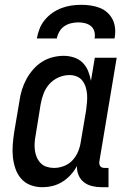

<svg xmlns="http://www.w3.org/2000/svg" viewBox="-20 -770 540 798"><path d="M155 8Q129 8 106 -1Q83 -10 67.5 -28Q52 -46 44 -69.5Q36 -93 33.5 -118Q31 -143 33 -169Q35 -195 39 -221L61 -351Q64 -374 71 -396.5Q78 -419 89.5 -440.5Q101 -462 117.5 -481Q134 -500 154.5 -513Q175 -526 198.5 -532Q222 -538 245 -538Q267 -538 288 -531Q309 -524 323.5 -509.5Q338 -495 346 -475.5Q354 -456 358 -434L374 -530H465L393 -99Q392 -93 393 -88Q394 -83 397 -79Q400 -75 405 -73.5Q410 -72 416 -72H431V8H402Q382 8 363 3.5Q344 -1 329 -12.5Q314 -24 306.5 -42Q299 -60 300 -80Q289 -60 273.5 -43Q258 -26 238.5 -14Q219 -2 198 3Q177 8 155 8ZM205 -72Q225 -72 246 -80Q267 -88 282 -104.5Q297 -121 305 -141Q313 -161 316 -182L338 -312Q340 -328 341.5 -344.5Q343 -361 342 -376.5Q341 -392 336.5 -407Q332 -422 323 -434Q314 -446 299.5 -452Q285 -458 269 -458Q246 -458 224 -448.5Q202 -439 186 -421.5Q170 -404 161.5 -382Q153 -360 149 -337L128 -207Q125 -192 124 -176Q123 -160 125 -145Q127 -130 133 -116Q139 -102 149.5 -91.5Q160 -81 174.5 -76.5Q189 -72 205 -72ZM133 -610Q137 -631 144.5 -650.5Q152 -670 166 -687Q180 -704 198 -716.5Q216 -729 236 -736.5Q256 -744 276.5 -747Q297 -750 318 -750Q338 -750 358 -747Q378 -744 395.5 -737Q413 -730 427 -717Q441 -704 449 -687Q457 -670 458.5 -650Q460 -630 456 -610H373Q376 -624 372.5 -638Q369 -652 358.5 -661Q348 -670 334 -673.5Q320 -677 306 -677Q291 -677 276 -673.5Q261 -670 248 -661.5Q235 -653 227 -639Q219 -625 216 -610Z"/></svg>

Font: Iosevka Slab Medium
Style: Italic
Weight: 500
Italic angle: -9°
Monospace: yes
Designer: Belleve Invis
Foundry: Belleve Invis
Version: Version 11.1.0; ttfautohint (v1.8.3)